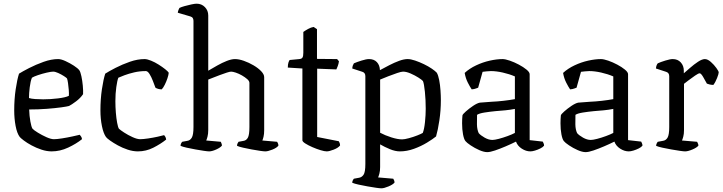

<svg xmlns="http://www.w3.org/2000/svg" viewBox="-20 -820 3916 1040"><path d="M260 0Q233 0 204.5 -9.5Q176 -19 151 -32.5Q126 -46 109 -59Q92 -72 87 -78Q72 -98 64.5 -138Q57 -178 57 -222Q57 -283 65 -336.5Q73 -390 83 -421Q102 -433 138 -451.5Q174 -470 216 -485Q258 -500 295 -500Q311 -500 335 -489Q359 -478 380.5 -464Q402 -450 410 -439Q416 -430 421 -406.5Q426 -383 428.5 -356Q431 -329 430 -310Q416 -289 392 -271Q368 -253 354 -246Q344 -243 311.5 -238.5Q279 -234 233.5 -230.5Q188 -227 138 -227Q139 -192 144.5 -162Q150 -132 156 -123Q163 -115 185 -101.5Q207 -88 231.5 -77Q256 -66 272 -66Q288 -66 316.5 -70.5Q345 -75 372.5 -81Q400 -87 412 -90Q415 -87 419.5 -80Q424 -73 424 -66Q393 -41 349 -20.5Q305 0 260 0ZM214 -282Q253 -282 294 -287Q335 -292 353 -301Q354 -314 352.5 -333Q351 -352 348.5 -369.5Q346 -387 343 -395Q340 -399 326 -408Q312 -417 295.5 -424.5Q279 -432 268 -432Q257 -432 233 -426.5Q209 -421 185.5 -413Q162 -405 153 -399Q145 -380 141 -347Q137 -314 137 -289Q149 -285 170.5 -283.5Q192 -282 214 -282Z M727 0Q700 0 671.5 -9.5Q643 -19 618.5 -32.5Q594 -46 576.5 -58.5Q559 -71 554 -78Q540 -98 532 -137.5Q524 -177 524 -222Q524 -283 532 -336.5Q540 -390 550 -421Q570 -434 606 -452.5Q642 -471 683.5 -485.5Q725 -500 763 -500Q777 -500 798 -491.5Q819 -483 839.5 -470Q860 -457 875 -445Q890 -433 894 -426Q893 -414 887 -396Q881 -378 872.5 -361Q864 -344 856 -336Q846 -336 837 -338.5Q828 -341 822 -345Q816 -361 808 -382Q800 -403 790 -419Q780 -435 770 -435Q737 -435 707 -428Q677 -421 654.5 -412.5Q632 -404 621 -399Q615 -384 610 -348.5Q605 -313 605 -272Q605 -241 607.5 -210Q610 -179 614.5 -155Q619 -131 624 -123Q631 -116 652.5 -102Q674 -88 698.5 -77Q723 -66 739 -66Q755 -66 782 -70Q809 -74 834 -79.5Q859 -85 869 -88Q872 -85 875.5 -79Q879 -73 880 -64Q850 -40 810.5 -20Q771 0 727 0Z M1113 0Q1105 0 1084.5 -3Q1064 -6 1039 -10.5Q1014 -15 991.5 -20Q969 -25 958 -30Q958 -37 961 -43Q964 -49 967 -52L994 -57Q1010 -59 1019 -74.5Q1028 -90 1028 -132V-707Q1028 -715 1024.5 -721.5Q1021 -728 1011 -731L943 -751Q944 -759 947 -766.5Q950 -774 952 -777Q962 -782 980 -787Q998 -792 1016.5 -796Q1035 -800 1045 -800Q1072 -800 1090 -781.5Q1108 -763 1108 -736V-437Q1130 -450 1156.5 -465Q1183 -480 1208.5 -490Q1234 -500 1253 -500Q1274 -500 1301 -490.5Q1328 -481 1353.5 -466Q1379 -451 1395 -434Q1411 -417 1411 -402V-115Q1411 -94 1407.5 -79.5Q1404 -65 1401 -59L1481 -52Q1483 -49 1485.5 -43.5Q1488 -38 1488 -31Q1479 -19 1455 -9.5Q1431 0 1417 0Q1409 0 1388.5 -3Q1368 -6 1343.5 -10.5Q1319 -15 1297 -20Q1275 -25 1264 -30Q1264 -37 1266.5 -42.5Q1269 -48 1272 -52L1299 -57Q1314 -59 1322.5 -74Q1331 -89 1331 -132V-371Q1331 -381 1319 -391.5Q1307 -402 1290.5 -411.5Q1274 -421 1257.5 -426.5Q1241 -432 1232 -432Q1225 -432 1208 -426.5Q1191 -421 1171 -413.5Q1151 -406 1133.5 -399Q1116 -392 1108 -389V-116Q1108 -95 1104 -80Q1100 -65 1097 -59L1176 -52Q1177 -49 1179.5 -43.5Q1182 -38 1182 -31Q1173 -20 1150.5 -10Q1128 0 1113 0Z M1750 0Q1738 0 1716.5 -6.5Q1695 -13 1672 -23Q1649 -33 1633.5 -43Q1618 -53 1618 -60V-449L1539 -454Q1539 -471 1542.5 -481.5Q1546 -492 1549 -495L1601 -500Q1614 -501 1618.5 -508.5Q1623 -516 1623 -534V-647Q1634 -655 1649.5 -663.5Q1665 -672 1679 -674L1697 -662V-501L1806 -500L1816 -488Q1814 -474 1809.5 -462Q1805 -450 1802 -444L1698 -448V-78L1815 -55Q1817 -52 1819.5 -46Q1822 -40 1822 -32Q1812 -19 1787.5 -9.5Q1763 0 1750 0Z M2046 200Q2037 200 2016.5 197Q1996 194 1970.5 189.5Q1945 185 1922.5 180Q1900 175 1888 170Q1888 163 1891 157Q1894 151 1897 148L1924 143Q1939 141 1949 127Q1959 113 1959 68V-407Q1959 -426 1943 -431L1888 -449Q1889 -460 1891.5 -466Q1894 -472 1897 -477Q1913 -484 1938.5 -492Q1964 -500 1979 -500Q2006 -500 2021.5 -483.5Q2037 -467 2038 -440Q2062 -453 2089 -467Q2116 -481 2142 -490.5Q2168 -500 2188 -500Q2205 -500 2228.5 -492Q2252 -484 2276 -472.5Q2300 -461 2319 -448Q2338 -435 2346 -426Q2354 -412 2359 -386Q2364 -360 2366 -330.5Q2368 -301 2368 -278Q2368 -222 2360 -168.5Q2352 -115 2342 -81Q2325 -67 2293 -47.5Q2261 -28 2222.5 -14Q2184 0 2146 0Q2121 0 2092 -12Q2063 -24 2039 -38V85Q2039 106 2035 120.5Q2031 135 2028 141L2110 148Q2112 151 2114.5 156.5Q2117 162 2117 169Q2108 180 2084 190Q2060 200 2046 200ZM2158 -65Q2171 -65 2195 -71.5Q2219 -78 2240.5 -86.5Q2262 -95 2270 -100Q2278 -120 2282 -158.5Q2286 -197 2286 -231Q2286 -279 2281.5 -323Q2277 -367 2271 -381Q2265 -388 2246 -400Q2227 -412 2204 -422Q2181 -432 2163 -432Q2154 -432 2131.5 -424.5Q2109 -417 2083.5 -407Q2058 -397 2039 -389V-101Q2065 -87 2099.5 -76Q2134 -65 2158 -65Z M2619 4Q2601 4 2576 -7Q2551 -18 2529.5 -32.5Q2508 -47 2501 -56Q2493 -66 2488 -92.5Q2483 -119 2483 -152Q2483 -164 2483.5 -174.5Q2484 -185 2485 -195Q2486 -201 2503.5 -216.5Q2521 -232 2542.5 -246.5Q2564 -261 2579 -264Q2588 -265 2605 -266Q2622 -267 2645 -269Q2672 -270 2707 -274Q2742 -278 2769 -283V-406Q2739 -419 2703.5 -427Q2668 -435 2639 -435Q2627 -435 2615.5 -433.5Q2604 -432 2594 -431L2570 -345Q2566 -344 2557.5 -340.5Q2549 -337 2535 -336Q2526 -349 2514 -372.5Q2502 -396 2497 -425Q2523 -449 2559 -466Q2595 -483 2633 -491.5Q2671 -500 2702 -500Q2717 -500 2741.5 -491.5Q2766 -483 2790.5 -470Q2815 -457 2832 -443Q2849 -429 2849 -418V-61L2920 -53Q2921 -50 2924 -44.5Q2927 -39 2927 -31Q2921 -23 2907 -16Q2893 -9 2878 -4.5Q2863 0 2853 0Q2829 0 2806 -15Q2783 -30 2775 -53Q2749 -40 2718.5 -27Q2688 -14 2661.5 -5Q2635 4 2619 4ZM2647 -62Q2659 -62 2682 -68Q2705 -74 2729.5 -83Q2754 -92 2769 -100V-230Q2743 -225 2717 -222.5Q2691 -220 2664 -218Q2633 -215 2604.5 -210.5Q2576 -206 2564 -198Q2563 -175 2563.5 -146.5Q2564 -118 2573 -99Q2583 -87 2605 -74.5Q2627 -62 2647 -62Z M3152 4Q3134 4 3109 -7Q3084 -18 3062.5 -32.5Q3041 -47 3034 -56Q3026 -66 3021 -92.5Q3016 -119 3016 -152Q3016 -164 3016.5 -174.5Q3017 -185 3018 -195Q3019 -201 3036.5 -216.5Q3054 -232 3075.5 -246.5Q3097 -261 3112 -264Q3121 -265 3138 -266Q3155 -267 3178 -269Q3205 -270 3240 -274Q3275 -278 3302 -283V-406Q3272 -419 3236.5 -427Q3201 -435 3172 -435Q3160 -435 3148.5 -433.5Q3137 -432 3127 -431L3103 -345Q3099 -344 3090.5 -340.5Q3082 -337 3068 -336Q3059 -349 3047 -372.5Q3035 -396 3030 -425Q3056 -449 3092 -466Q3128 -483 3166 -491.5Q3204 -500 3235 -500Q3250 -500 3274.5 -491.5Q3299 -483 3323.5 -470Q3348 -457 3365 -443Q3382 -429 3382 -418V-61L3453 -53Q3454 -50 3457 -44.5Q3460 -39 3460 -31Q3454 -23 3440 -16Q3426 -9 3411 -4.5Q3396 0 3386 0Q3362 0 3339 -15Q3316 -30 3308 -53Q3282 -40 3251.5 -27Q3221 -14 3194.5 -5Q3168 4 3152 4ZM3180 -62Q3192 -62 3215 -68Q3238 -74 3262.5 -83Q3287 -92 3302 -100V-230Q3276 -225 3250 -222.5Q3224 -220 3197 -218Q3166 -215 3137.5 -210.5Q3109 -206 3097 -198Q3096 -175 3096.5 -146.5Q3097 -118 3106 -99Q3116 -87 3138 -74.5Q3160 -62 3180 -62Z M3691 0Q3683 0 3662.5 -3Q3642 -6 3616.5 -10.5Q3591 -15 3568 -20Q3545 -25 3534 -30Q3534 -36 3537 -42.5Q3540 -49 3543 -52L3570 -57Q3587 -59 3596 -74.5Q3605 -90 3605 -132V-407Q3605 -426 3588 -431L3533 -449Q3534 -460 3537 -467Q3540 -474 3543 -477Q3558 -484 3584 -492Q3610 -500 3624 -500Q3651 -500 3667.5 -482Q3684 -464 3684 -437V-423Q3697 -434 3718 -452.5Q3739 -471 3761 -485.5Q3783 -500 3798 -500Q3813 -500 3830.5 -484.5Q3848 -469 3860.5 -451.5Q3873 -434 3873 -428Q3873 -420 3864 -397Q3855 -374 3844 -360Q3834 -360 3823.5 -362.5Q3813 -365 3809 -367Q3800 -384 3788.5 -403.5Q3777 -423 3770 -423Q3763 -423 3745 -410.5Q3727 -398 3709 -384.5Q3691 -371 3685 -366V-115Q3685 -94 3681 -79.5Q3677 -65 3674 -59L3756 -52Q3757 -49 3760 -43.5Q3763 -38 3763 -31Q3754 -20 3730 -10Q3706 0 3691 0Z"/></svg>

Font: Texturina Light
Style: Regular
Weight: 300
Designer: Guillermo Torres Carreño
Foundry: Omnibus-Type
Version: Version 1.002; ttfautohint (v1.8.3)